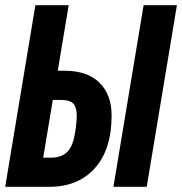

<svg xmlns="http://www.w3.org/2000/svg" viewBox="-34 -718 700 738"><path d="M161 -112Q202 -112 224 -133.5Q246 -155 254 -205L257 -224Q261 -253 261 -274Q261 -305 248 -319.5Q235 -334 197 -334H169L132 -112ZM102 -698H230L188 -446H215Q302 -446 348.5 -400Q395 -354 395 -274Q395 -144 331 -72Q267 0 156 0H-14ZM518 -698H646L530 0H402Z"/></svg>

Font: iA Writer Mono V
Style: Regular
Weight: 400
Italic angle: -9.5°
Designer: Mike Abbink, Paul van der Laan, Pieter van Rosmalen
Foundry: Bold Monday
Version: Version 2.000